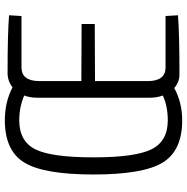

<svg xmlns="http://www.w3.org/2000/svg" viewBox="-10 -732 754 773"><g transform="rotate(-90 366.5 -345.0)"><path d="M689 -55 692 -5Q617 1 454 1Q423 1 399 -20Q341 12 269 12Q147 12 99 -66.5Q51 -145 51 -345Q51 -545 99 -623.5Q147 -702 269 -702Q343 -702 402 -671Q427 -691 460 -691Q619 -691 692 -685L689 -635H482Q427 -635 427 -562V-394L657 -393V-340L427 -339V-127Q427 -55 482 -55ZM120 -345Q120 -177 152.5 -111.5Q185 -46 269 -46Q326 -46 369 -66Q360 -90 360 -119V-571Q360 -600 369 -624Q323 -644 269 -644Q185 -644 152.5 -579.5Q120 -515 120 -345Z"/></g></svg>

Font: exo2condensed_l
Style: Regular
Weight: 300
Width: 3
Designer: Natanael Gama
Version: Version 1.001;PS 001.001;hotconv 1.0.70;makeotf.lib2.5.58329